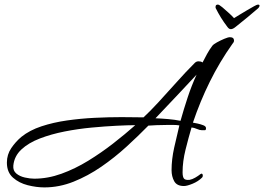

<svg xmlns="http://www.w3.org/2000/svg" viewBox="-20 -759 1150 836"><path d="M1103 -739Q1113 -739 1109 -730Q1107 -726 1104 -723Q1079 -701 1058.5 -684.5Q1038 -668 1006 -642Q994 -632 985 -632Q977 -632 970 -642Q954 -663 942 -682.5Q930 -702 919 -724Q919 -726 918.5 -728Q918 -730 919 -731Q919 -739 929 -739Q934 -739 948.5 -727Q963 -715 978 -701Q993 -687 999 -680Q1007 -685 1022.5 -694.5Q1038 -704 1055 -714Q1072 -724 1085.5 -731.5Q1099 -739 1103 -739ZM173 57Q139 57 101 47.5Q63 38 36.5 14.5Q10 -9 10 -51Q10 -86 29 -114Q48 -142 73 -163Q109 -192 160.5 -209Q212 -226 271.5 -234.5Q331 -243 392.5 -246Q454 -249 509 -249Q535 -249 559.5 -248.5Q584 -248 605 -248Q633 -274 670 -314Q707 -354 747.5 -399.5Q788 -445 828 -485Q835 -492 844 -492Q849 -492 853.5 -491Q858 -490 862 -487Q871 -505 881.5 -524Q892 -543 904 -559Q909 -566 924.5 -574.5Q940 -583 956.5 -590Q973 -597 981 -597Q999 -597 999 -582Q999 -578 996.5 -574Q994 -570 992 -568Q936 -489 893.5 -403Q851 -317 820 -225Q827 -224 840.5 -221Q854 -218 865.5 -213.5Q877 -209 877 -201Q877 -192 872 -192Q867 -192 859 -192Q850 -192 837.5 -197.5Q825 -203 814 -204Q801 -160 788 -108Q775 -56 775 -9Q775 11 781 18.5Q787 26 806 24Q817 22 830 14.5Q843 7 853 -1Q857 -3 857 -3Q863 -3 863 6Q863 11 860 14Q843 31 818.5 41Q794 51 781 51Q750 51 738.5 30Q727 9 727 -18Q727 -65 738.5 -116.5Q750 -168 761 -213Q749 -215 736 -215Q723 -215 709 -215Q684 -215 661.5 -214Q639 -213 626 -212Q582 -167 530.5 -120Q479 -73 421 -33Q363 7 300.5 32Q238 57 173 57ZM766 -233Q780 -283 797 -334.5Q814 -386 836 -434Q793 -388 747 -339Q701 -290 657 -244Q683 -243 712 -240.5Q741 -238 766 -233ZM129 19Q188 19 247.5 -2.5Q307 -24 364 -59Q421 -94 473 -134.5Q525 -175 569 -214Q538 -214 488 -211.5Q438 -209 379 -203.5Q320 -198 261.5 -186.5Q203 -175 153.5 -156Q104 -137 73 -108Q42 -79 38 -38Q36 -16 51 -3.5Q66 9 88.5 14Q111 19 129 19Z"/></svg>

Font: Corinthia
Style: Bold
Weight: 700
Designer: Robert E. Leuschke
Foundry: Robert E. Leuschke
Version: Version 1.013; ttfautohint (v1.8.3)